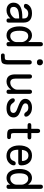

<svg xmlns="http://www.w3.org/2000/svg" viewBox="1538 -2342 924 4040"><g transform="rotate(90 2000.0 -322.0)"><path d="M368.2 -78.1Q293 2.9 199.2 2.9Q121.1 2.9 78.6 -38.6Q36.1 -80.1 36.1 -143.6Q36.1 -313.5 287.1 -328.1L368.2 -330.1V-363.3Q368.2 -454.1 262.7 -454.1Q194.3 -454.1 159.2 -393.6Q141.6 -363.3 107.4 -363.3Q61.5 -363.3 61.5 -403.3Q61.5 -431.6 86.9 -462.9Q141.6 -533.2 256.8 -533.2Q452.1 -533.2 455.1 -361.3V-41Q455.1 2.9 411.1 2.9Q368.2 2.9 368.2 -38.1ZM368.2 -263.7Q218.8 -259.8 171.9 -229.5Q125 -199.2 125 -146.5Q125 -72.3 205.1 -72.3Q266.6 -72.3 316.9 -114.3Q367.2 -156.2 368.2 -188.5Z M865.2 -75.2Q812.5 2.9 724.6 2.9Q630.9 2.9 583 -73.2Q535.2 -149.4 535.2 -270.5Q535.2 -389.6 587.4 -461.4Q639.6 -533.2 725.6 -533.2Q810.5 -533.2 865.2 -452.1V-709Q865.2 -762.7 910.2 -762.7Q954.1 -762.7 954.1 -709V-42Q954.1 2.9 909.2 2.9Q865.2 2.9 865.2 -38.1ZM865.2 -319.3Q865.2 -361.3 830.6 -407.7Q795.9 -454.1 739.3 -454.1Q627 -454.1 627 -268.6Q627 -76.2 737.3 -76.2Q792 -76.2 828.6 -117.2Q865.2 -158.2 865.2 -205.1Z M1336.9 -30.3Q1336.9 61.5 1304.7 94.7Q1276.4 120.1 1149.4 120.1Q1105.5 120.1 1105.5 80.1Q1105.5 41 1145.5 41Q1211.9 41 1224.6 34.2Q1245.1 25.4 1245.1 -35.2V-472.7Q1245.1 -528.3 1291 -528.3Q1336.9 -528.3 1336.9 -472.7ZM1292 -763.7Q1319.3 -763.7 1337.9 -742.2Q1354.5 -724.6 1354.5 -700.2Q1354.5 -636.7 1291 -636.7Q1227.5 -636.7 1227.5 -700.2Q1227.5 -763.7 1292 -763.7Z M1866.2 -91.8Q1794.9 2.9 1698.2 2.9Q1547.9 2.9 1544.9 -172.9V-479.5Q1544.9 -533.2 1589.8 -533.2Q1633.8 -533.2 1633.8 -479.5V-187.5Q1633.8 -76.2 1716.8 -76.2Q1779.3 -76.2 1822.8 -124Q1866.2 -171.9 1866.2 -214.8V-479.5Q1866.2 -533.2 1911.1 -533.2Q1955.1 -533.2 1955.1 -479.5V-45.9Q1955.1 2.9 1910.2 2.9Q1866.2 2.9 1866.2 -44.9Z M2451.2 -145.5Q2451.2 -80.1 2402.3 -38.6Q2353.5 2.9 2258.8 2.9Q2160.2 2.9 2104.5 -40.5Q2048.8 -84 2048.8 -132.8Q2048.8 -171.9 2092.8 -171.9Q2120.1 -171.9 2153.3 -123Q2186.5 -74.2 2256.8 -74.2Q2356.4 -74.2 2356.4 -144.5Q2356.4 -188.5 2288.1 -215.8L2183.6 -256.8Q2059.6 -304.7 2059.6 -391.6Q2059.6 -455.1 2111.3 -494.1Q2163.1 -533.2 2243.2 -533.2Q2329.1 -533.2 2381.8 -491.2Q2434.6 -449.2 2434.6 -408.2Q2434.6 -370.1 2391.6 -370.1Q2360.4 -370.1 2333.5 -413.1Q2306.6 -456.1 2244.1 -456.1Q2154.3 -456.1 2154.3 -392.6Q2154.3 -351.6 2227.5 -323.2L2335.9 -282.2Q2451.2 -238.3 2451.2 -145.5Z M2690.4 -518.6V-650.4Q2690.4 -704.1 2735.4 -704.1Q2779.3 -704.1 2779.3 -650.4V-518.6H2864.3Q2913.1 -518.6 2913.1 -479.5Q2913.1 -440.4 2864.3 -440.4H2779.3V-153.3Q2780.3 -104.5 2797.9 -95.7Q2808.6 -89.8 2857.9 -89.8Q2907.2 -89.8 2907.2 -50.8Q2907.2 -10.7 2863.3 -10.7H2810.5Q2737.3 -10.7 2711.9 -39.1Q2690.4 -66.4 2690.4 -140.6V-440.4H2619.1Q2570.3 -440.4 2570.3 -479.5Q2570.3 -518.6 2619.1 -518.6Z M3130.9 -244.1V-235.4Q3131.8 -71.3 3257.8 -71.3Q3341.8 -71.3 3367.2 -148.4Q3380.9 -190.4 3416 -190.4Q3459 -190.4 3459 -150.4Q3459 -98.6 3404.8 -47.4Q3350.6 3.9 3260.7 3.9Q3156.2 3.9 3098.1 -68.8Q3040 -141.6 3040 -264.6Q3040 -385.7 3094.7 -459.5Q3149.4 -533.2 3251 -533.2Q3351.6 -533.2 3405.8 -469.7Q3460 -406.2 3460 -305.7Q3460 -244.1 3396.5 -244.1ZM3133.8 -321.3H3355.5Q3367.2 -321.3 3367.2 -332Q3367.2 -379.9 3338.4 -418.9Q3309.6 -458 3252 -458Q3147.5 -458 3133.8 -321.3Z M3865.2 -75.2Q3812.5 2.9 3724.6 2.9Q3630.9 2.9 3583 -73.2Q3535.2 -149.4 3535.2 -270.5Q3535.2 -389.6 3587.4 -461.4Q3639.6 -533.2 3725.6 -533.2Q3810.5 -533.2 3865.2 -452.1V-709Q3865.2 -762.7 3910.2 -762.7Q3954.1 -762.7 3954.1 -709V-42Q3954.1 2.9 3909.2 2.9Q3865.2 2.9 3865.2 -38.1ZM3865.2 -319.3Q3865.2 -361.3 3830.6 -407.7Q3795.9 -454.1 3739.3 -454.1Q3627 -454.1 3627 -268.6Q3627 -76.2 3737.3 -76.2Q3792 -76.2 3828.6 -117.2Q3865.2 -158.2 3865.2 -205.1Z"/></g></svg>

Font: MotoyaLMaru
Style: W3 mono
Weight: 400
Version: Version 1.01